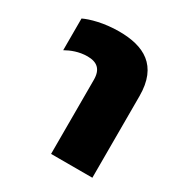

<svg xmlns="http://www.w3.org/2000/svg" viewBox="-132 -631 691 729"><g transform="rotate(30 214.0 -266.0)"><path d="M192 0H373V-358C373 -492 292 -532 184 -532C117 -532 62 -516 35 -503V-364C58 -377 90 -390 127 -390C169 -390 192 -371 192 -325Z"/></g></svg>

Font: Noto Sans Thai UI SemCond Blk
Style: Regular
Weight: 900
Width: 4
Designer: Monotype Design Team
Foundry: Monotype Imaging Inc.
Version: Version 2.000